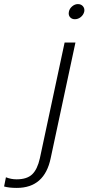

<svg xmlns="http://www.w3.org/2000/svg" viewBox="-177 -688 433 939"><path d="M159 -623Q159 -628 160 -631Q163 -646 176 -657Q189 -668 204 -668Q220 -668 229 -657Q238 -646 235 -631Q231 -615 218 -604.5Q205 -594 189 -594Q176 -594 167.5 -602Q159 -610 159 -623ZM-157 224 -148 179Q-123 189 -96 189Q-45 189 -19.5 164.5Q6 140 18 86L139 -480H192L71 85Q41 231 -95 231Q-133 231 -157 224Z"/></svg>

Font: Prompt ExtraLight
Style: Italic
Weight: 275
Italic angle: -12°
Designer: Katatrad Team
Foundry: CadsonDemak
Version: Version 1.000